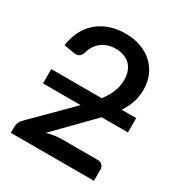

<svg xmlns="http://www.w3.org/2000/svg" viewBox="-170 -852 921 975"><g transform="rotate(30 290.0 -364.0)"><path d="M392 -299Q384.5 -290.5 376.8 -282.8Q369 -275 360.5 -266.5L186 -88.5Q207.5 -94.5 229.5 -98Q251.5 -101.5 271 -101.5H482.5Q500 -101.5 510 -91.2Q520 -81 520 -65V0H32.5V-36.5Q32.5 -47.5 37.2 -59.5Q42 -71.5 52 -81.5L269 -299H48.5V-383H344.5Q370 -416.5 383.5 -449.8Q397 -483 397 -521.5Q397 -550 388.2 -571.8Q379.5 -593.5 364.2 -607.8Q349 -622 327.5 -629.2Q306 -636.5 280.5 -636.5Q256 -636.5 235.5 -629.5Q215 -622.5 198.8 -610Q182.5 -597.5 171.5 -580.2Q160.5 -563 155.5 -542.5Q148.5 -522 136.5 -515Q124.5 -508 102.5 -512L46 -522Q53.5 -573 74.2 -611.5Q95 -650 126.5 -675.8Q158 -701.5 198.8 -714.8Q239.5 -728 286.5 -728Q334.5 -728 375 -713.8Q415.5 -699.5 444.8 -673.2Q474 -647 490.5 -609.5Q507 -572 507 -525Q507 -484 494.8 -449.2Q482.5 -414.5 461.5 -383H546.5V-299Z"/></g></svg>

Font: Lato 2
Style: Regular
Weight: 600
Designer: Lukasz Dziedzic with Adam Twardoch and Botio Nikoltchev
Foundry: tyPoland Lukasz Dziedzic
Version: Version 2.015; 2015-08-06; http://www.latofonts.com/